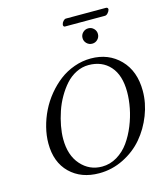

<svg xmlns="http://www.w3.org/2000/svg" viewBox="-133 -1024 973 1134"><g transform="rotate(-15 353.0 -457.0)"><path d="M178.2 -240.2Q178.2 -140.6 230 -82.3Q281.7 -23.9 358.9 -23.9Q408.2 -23.9 451.2 -49.8Q494.1 -75.7 523.7 -117.2Q553.2 -158.7 574.2 -210.4Q595.2 -262.2 605.2 -314Q615.2 -365.7 615.2 -412.1Q615.2 -514.6 566.4 -569.3Q517.6 -624 435.1 -624Q395.5 -624 359.1 -605.7Q322.8 -587.4 295.4 -556.9Q268.1 -526.4 245.4 -487.1Q222.7 -447.8 208.3 -404.8Q193.8 -361.8 186 -319.6Q178.2 -277.3 178.2 -240.2ZM86.9 -237.8Q86.9 -285.6 99.6 -335.9Q112.3 -386.2 135.3 -432.6Q158.2 -479 192.1 -520.3Q226.1 -561.5 266.1 -592Q306.2 -622.6 356 -640.4Q405.8 -658.2 458 -658.2Q566.4 -658.2 636.2 -586.7Q706.1 -515.1 706.1 -394Q706.1 -319.8 677.7 -247.1Q649.4 -174.3 601.1 -117.4Q552.7 -60.5 482.2 -25.4Q411.6 9.8 333 9.8Q222.7 9.8 154.8 -56.4Q86.9 -122.6 86.9 -237.8ZM456.8 -753.9Q442.9 -767.6 442.9 -787.1Q442.9 -806.6 456.8 -820.3Q470.7 -834 490.2 -834Q509.8 -834 523.4 -820.3Q537.1 -806.6 537.1 -787.1Q537.1 -767.6 523.4 -753.9Q509.8 -740.2 490.2 -740.2Q470.7 -740.2 456.8 -753.9ZM605 -879.9H360.8Q354.5 -879.9 352.1 -884.8Q349.6 -889.6 351.1 -895Q352.5 -904.8 361.1 -914.3Q369.6 -923.8 377.9 -923.8H623Q629.9 -923.8 632.8 -919.4Q635.7 -915 634.8 -910.2Q632.3 -899.9 623.3 -889.9Q614.3 -879.9 605 -879.9Z"/></g></svg>

Font: Common Serif
Style: Italic
Weight: 400
Italic angle: -12°
Designer: Philipp H. Poll, Khaled Hosny
Foundry: Stefan Peev, Context Ltd.
Version: Version 1.026